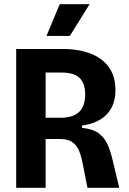

<svg xmlns="http://www.w3.org/2000/svg" viewBox="-20 -893 612 913"><path d="M57 0V-660H283Q320 -660 356 -653.5Q392 -647 423 -633Q454 -619 478 -596.5Q502 -574 515.5 -541Q529 -508 529 -464Q529 -431 520 -403.5Q511 -376 492 -354Q473 -332 443 -317Q413 -302 370 -296V-285Q420 -280 447.5 -260.5Q475 -241 490 -209Q505 -177 515 -134L547 0H396L372 -121Q365 -156 353.5 -181Q342 -206 321 -219Q300 -232 265 -232H197V0ZM197 -333H268Q326 -333 355.5 -360Q385 -387 385 -444Q385 -497 358 -522.5Q331 -548 273 -548H197ZM312 -722H201L264 -873H406Z"/></svg>

Font: Bricolage Grotesque 36pt SemiCondensed
Style: Bold
Weight: 700
Width: 4
Designer: Mathieu Triay
Foundry: Atelier Triay
Version: Version 1.001;gftools[0.9.33.dev8+g029e19f]